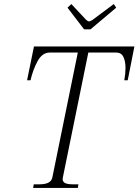

<svg xmlns="http://www.w3.org/2000/svg" viewBox="-20 -930 685 950"><path d="M314 -892 333 -910 407 -831Q415 -824 421 -824Q425 -824 437 -831L543 -910L555 -892L428 -785H396ZM147 -18H174Q203 -18 219 -26Q235 -34 239 -52L365 -670H227Q189 -670 166 -627.5Q143 -585 131 -533H114L148 -700H645L612 -533H595Q601 -565 601 -594Q601 -627 590.5 -648.5Q580 -670 555 -670H417L291 -52Q290 -49 290 -44Q290 -30 302.5 -24Q315 -18 341 -18H368L365 0H144Z"/></svg>

Font: Taviraj ExtraLight
Style: Italic
Weight: 275
Italic angle: -12°
Designer: Katatrad Team
Foundry: CadsonDemak
Version: Version 1.001